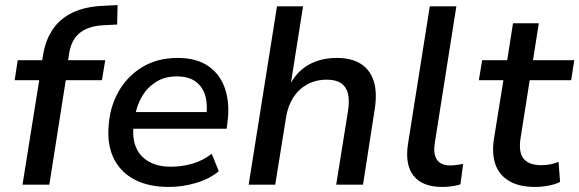

<svg xmlns="http://www.w3.org/2000/svg" viewBox="-20 -730 2290 759"><path d="M69 0 135 -413H38L50 -492H165L144 -474L150 -512Q160 -572 189 -614.5Q218 -657 267.5 -680.5Q317 -704 388 -707L445 -710L443 -633L385 -630Q349 -628 321 -615.5Q293 -603 276 -579.5Q259 -556 253 -517L248 -484L240 -492H396L383 -413H240L175 0Z M648 9Q568 9 513 -19.5Q458 -48 431 -101Q404 -154 409 -226Q413 -304 447.5 -366Q482 -428 542 -464.5Q602 -501 682 -501Q759 -501 806 -467Q853 -433 871 -375Q889 -317 879 -245L876 -221H488L498 -287H814L795 -269Q802 -316 791.5 -351.5Q781 -387 753.5 -407.5Q726 -428 679 -428Q631 -428 596.5 -406Q562 -384 541.5 -349Q521 -314 514 -272L510 -247Q501 -192 515.5 -153Q530 -114 566 -92.5Q602 -71 656 -71Q699 -71 740.5 -83Q782 -95 817 -122L845 -53Q807 -22 754 -6.5Q701 9 648 9Z M963 0 1075 -705H1178L1128 -389H1123Q1150 -445 1198.5 -473Q1247 -501 1311 -501Q1368 -501 1405 -478.5Q1442 -456 1457 -410.5Q1472 -365 1461 -296L1415 0H1309L1356 -293Q1362 -333 1355.5 -360Q1349 -387 1328.5 -401Q1308 -415 1272 -415Q1228 -415 1194 -396Q1160 -377 1139 -344Q1118 -311 1111 -267L1068 0Z M1728 9Q1650 9 1615 -35Q1580 -79 1593 -162L1679 -705H1784L1699 -166Q1694 -136 1699.5 -116Q1705 -96 1720 -86Q1735 -76 1760 -76Q1773 -76 1785.5 -78Q1798 -80 1811 -82L1800 -1Q1783 4 1765 6.5Q1747 9 1728 9Z M2095 9Q2033 9 1993.5 -14Q1954 -37 1939 -78.5Q1924 -120 1932 -177L1970 -413H1873L1886 -492H1985L2008 -638H2110L2087 -492H2250L2238 -413H2074L2038 -185Q2029 -127 2050.5 -102Q2072 -77 2120 -77Q2139 -77 2156 -80.5Q2173 -84 2188 -90L2194 -11Q2175 -1 2148 4Q2121 9 2095 9Z"/></svg>

Font: Nunito Sans 10pt SemiBold
Style: Italic
Weight: 600
Italic angle: -9°
Designer: Vernon Adams
Foundry: Vernon Adams
Version: Version 3.101;gftools[0.9.27]